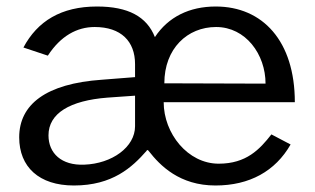

<svg xmlns="http://www.w3.org/2000/svg" viewBox="-20 -560 968 590"><path d="M483 -246H886C886 -434 787 -540 643 -540C562 -540 497 -508 456 -446C431 -509 374 -540 278 -540C168 -540 95 -495 52 -414L127 -389C166 -449 216 -477 271 -477C352 -477 395 -433 395 -363V-323L293 -315C121 -303 39 -239 39 -138C39 -47 100 10 207 10C326 10 386 -46 430 -96C432 -100 434 -100 437 -96C472 -51 532 10 642 10C747 10 826 -34 873 -116L814 -147C778 -101 737 -57 652 -57C557 -57 483 -150 483 -246ZM644 -477C735 -477 796 -393 796 -303L485 -304C485 -411 556 -477 644 -477ZM395 -266V-172C395 -108 324 -57 239 -54C169 -51 129 -89 129 -144C129 -212 195 -251 310 -260Z"/></svg>

Font: 18Franklin
Style: Regular
Weight: 400
Designer: Pablo Impallari, Rodrigo Fuenzalida (Modified by Dan O. Williams)
Version: Version 0.025;PS 000.025;hotconv 1.0.88;makeotf.lib2.5.64775